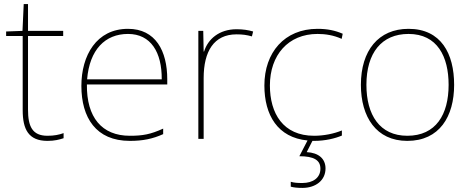

<svg xmlns="http://www.w3.org/2000/svg" viewBox="-20 -679 2301 939"><path d="M212 -15C138 -15 117 -61 117 -143V-503H289V-528H117V-659H96L90 -528L10 -525V-503H91V-140C91 -47 119 10 212 10C247 10 269 4 291 -3V-28C269 -20 245 -15 212 -15Z M606 -538C452 -538 378 -408 378 -259C378 -104 449 10 615 10C679 10 727 0 778 -23V-50C716 -22 679 -15 615 -15C478 -15 403 -105 405 -266H798V-291C798 -430 741 -538 606 -538ZM606 -513C718 -513 772 -423 771 -291H406C418 -436 494 -513 606 -513Z M1137 -536C1052 -536 997 -488 978 -427H976L974 -528H950V0H976V-297C976 -428 1026 -511 1137 -511C1167 -511 1187 -508 1212 -501L1218 -525C1194 -532 1169 -536 1137 -536Z M1516 10C1571 10 1619 -2 1652 -16V-41C1613 -25 1564 -15 1516 -15C1364 -15 1300 -125 1300 -261C1300 -409 1389 -513 1533 -513C1571 -513 1611 -507 1651 -489L1656 -514C1619 -530 1581 -538 1533 -538C1371 -538 1273 -422 1273 -261C1273 -116 1338 -6 1484 8L1444 85C1515 85 1547 104 1547 146C1547 191 1510 216 1459 216C1434 216 1419 215 1402 210V234C1417 238 1434 240 1459 240C1524 240 1572 203 1572 145C1572 97 1538 68 1480 65L1508 10C1511 10 1513 10 1516 10Z M2201 -264C2201 -417 2137 -538 1978 -538C1831 -538 1745 -432 1745 -264C1745 -107 1820 10 1972 10C2129 10 2201 -109 2201 -264ZM1772 -264C1772 -420 1846 -513 1978 -513C2119 -513 2174 -402 2174 -264C2174 -119 2112 -15 1972 -15C1837 -15 1772 -117 1772 -264Z"/></svg>

Font: Noto Sans Telugu Thin
Style: Regular
Weight: 100
Designer: Jelle Bosma - Monotype Design Team
Foundry: Monotype Imaging Inc.
Version: Version 2.005